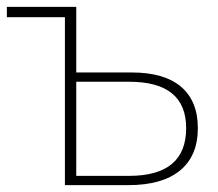

<svg xmlns="http://www.w3.org/2000/svg" viewBox="-23 -539 635 559"><path d="M166 0V-489H-3V-519H199V-328H361Q455 -328 504 -286.5Q553 -245 553 -166Q553 -85 501 -42.5Q449 0 351 0ZM199 -27H353Q519 -27 519 -166Q519 -301 353 -301H199Z"/></svg>

Font: Montserrat ExtraLight
Style: Regular
Weight: 200
Designer: Julieta Ulanovsky
Foundry: Julieta Ulanovsky
Version: Version 9.000; ttfautohint (v1.8.4.7-5d5b)